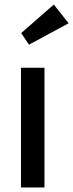

<svg xmlns="http://www.w3.org/2000/svg" viewBox="-20 -822 321 842"><path d="M121 0H72V-525H175V0ZM73 -677 216 -802 281 -720 107 -626Z"/></svg>

Font: Lexend
Style: Regular
Weight: 400
Designer: Thomas Jockin
Foundry: Lexend
Version: Version 1.000